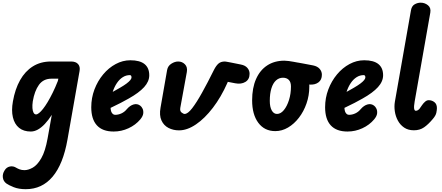

<svg xmlns="http://www.w3.org/2000/svg" viewBox="-70 -948 3217 1397"><path d="M117.5 428.5Q66 428.5 29.5 413.8Q-7 399 -23 387.5Q-45.5 371.5 -49.2 344.2Q-53 317 -36 291Q-22.5 268.5 2 263.5Q26.5 258.5 49 273Q58 278.5 72.8 284.2Q87.5 290 108.5 290Q136 290 168.8 271.5Q201.5 253 230.5 203Q259.5 153 276.5 58L307 -112.5Q282 -73.5 256.2 -46.2Q230.5 -19 205 -5Q179.5 9 154 9Q101.5 9 68.5 -18Q35.5 -45 23.8 -94.5Q12 -144 24 -210.5Q39.5 -299.5 76 -364.5Q112.5 -429.5 169 -465Q225.5 -500.5 300.5 -500.5H447.5Q481.5 -500.5 498 -482Q514.5 -463.5 509 -432L421 67.5Q389.5 246.5 312.8 337.5Q236 428.5 117.5 428.5ZM192.5 -115.5Q201.5 -115.5 214.5 -125.8Q227.5 -136 243.2 -156Q259 -176 276.8 -205.5Q294.5 -235 313.5 -273.5Q332.5 -312 351 -359L354.5 -375.5H304.5Q245.5 -375.5 213.2 -330.5Q181 -285.5 168.5 -210.5Q164.5 -183 166 -161.5Q167.5 -140 174.2 -127.8Q181 -115.5 192.5 -115.5Z M757 9Q676 9 635 -36Q594 -81 594 -167.5Q594 -235.5 617.2 -297Q640.5 -358.5 680.5 -406.5Q720.5 -454.5 771.8 -482Q823 -509.5 878.5 -509.5Q947.5 -509.5 981.8 -481.8Q1016 -454 1016 -400.5Q1016 -378 1006.8 -356.5Q997.5 -335 978.8 -314.2Q960 -293.5 932 -272.8Q904 -252 866.5 -231Q843.5 -217.5 809 -199.8Q774.5 -182 734.5 -163Q735 -154.5 736.2 -147.8Q737.5 -141 739.5 -135.5Q743.5 -125.5 750.8 -119Q758 -112.5 768 -112.5Q791 -112.5 813.8 -123Q836.5 -133.5 853.5 -154.5Q876 -180.5 902.2 -188Q928.5 -195.5 950 -179.5Q960.5 -172 967.5 -157Q974.5 -142 972.2 -122.2Q970 -102.5 951 -79.5Q916.5 -38.5 865 -14.8Q813.5 9 757 9ZM750 -279.5Q764 -287 777.5 -294.8Q791 -302.5 805 -310.5Q832.5 -326.5 850.5 -340Q868.5 -353.5 877.8 -364.8Q887 -376 887 -385Q887 -391.5 884.2 -396.5Q881.5 -401.5 875 -401.5Q847 -401.5 823 -386.2Q799 -371 780.5 -343.5Q762 -316 750 -279.5Z M1232.5 0.5Q1190.5 0.5 1156 -17.2Q1121.5 -35 1104.8 -71.8Q1088 -108.5 1098 -164.5L1146 -439Q1151.5 -468.5 1176.8 -484.5Q1202 -500.5 1226.5 -500.5Q1255.5 -500.5 1275.5 -480.2Q1295.5 -460 1289.5 -424.5L1242 -164.5Q1237.5 -140 1251 -129.5Q1264.5 -119 1273.5 -119Q1296 -119 1328 -160.2Q1360 -201.5 1400.2 -273.8Q1440.5 -346 1486.5 -439Q1502.5 -470.5 1519.8 -485.5Q1537 -500.5 1566 -500.5Q1569 -500.5 1576.5 -499.2Q1584 -498 1607.8 -493.5Q1631.5 -489 1682.5 -478.5Q1714 -472.5 1730 -453.8Q1746 -435 1746 -411.5Q1746 -370 1715.2 -351.8Q1684.5 -333.5 1641.5 -342L1587.5 -352.5L1584 -344Q1538.5 -241.5 1479.2 -164Q1420 -86.5 1356 -43Q1292 0.5 1232.5 0.5Z M1933 6Q1854.5 6 1809.5 -54.5Q1764.5 -115 1764.5 -218Q1764.5 -308 1793 -372.8Q1821.5 -437.5 1874.2 -472Q1927 -506.5 1999 -506.5Q2012.5 -506.5 2031 -504Q2049.5 -501.5 2066.8 -498.2Q2084 -495 2092 -493.5Q2095 -493 2102.5 -491.8Q2110 -490.5 2133.8 -486.2Q2157.5 -482 2208.5 -472Q2240 -465.5 2256 -446.8Q2272 -428 2272 -404.5Q2272 -367.5 2247.5 -349Q2223 -330.5 2186 -332.5L2180 -333Q2180.5 -329.5 2180.5 -325.5Q2180.5 -321.5 2180.5 -317.5Q2180.5 -253.5 2160.2 -195.2Q2140 -137 2105.2 -91.8Q2070.5 -46.5 2026 -20.2Q1981.5 6 1933 6ZM1945.5 -119Q1972.5 -119 1995.5 -147Q2018.5 -175 2032.8 -220.5Q2047 -266 2047 -318.5Q2047 -351 2031.2 -366.8Q2015.5 -382.5 1989 -382.5Q1960 -382.5 1938.2 -362.8Q1916.5 -343 1904.8 -305.2Q1893 -267.5 1893 -214Q1893 -170 1907.2 -144.5Q1921.5 -119 1945.5 -119Z M2458.5 9Q2377.5 9 2336.5 -36Q2295.5 -81 2295.5 -167.5Q2295.5 -235.5 2318.8 -297Q2342 -358.5 2382 -406.5Q2422 -454.5 2473.2 -482Q2524.5 -509.5 2580 -509.5Q2649 -509.5 2683.2 -481.8Q2717.5 -454 2717.5 -400.5Q2717.5 -378 2708.2 -356.5Q2699 -335 2680.2 -314.2Q2661.5 -293.5 2633.5 -272.8Q2605.5 -252 2568 -231Q2545 -217.5 2510.5 -199.8Q2476 -182 2436 -163Q2436.5 -154.5 2437.8 -147.8Q2439 -141 2441 -135.5Q2445 -125.5 2452.2 -119Q2459.5 -112.5 2469.5 -112.5Q2492.5 -112.5 2515.2 -123Q2538 -133.5 2555 -154.5Q2577.5 -180.5 2603.8 -188Q2630 -195.5 2651.5 -179.5Q2662 -172 2669 -157Q2676 -142 2673.8 -122.2Q2671.5 -102.5 2652.5 -79.5Q2618 -38.5 2566.5 -14.8Q2515 9 2458.5 9ZM2451.5 -279.5Q2465.5 -287 2479 -294.8Q2492.5 -302.5 2506.5 -310.5Q2534 -326.5 2552 -340Q2570 -353.5 2579.2 -364.8Q2588.5 -376 2588.5 -385Q2588.5 -391.5 2585.8 -396.5Q2583 -401.5 2576.5 -401.5Q2548.5 -401.5 2524.5 -386.2Q2500.5 -371 2482 -343.5Q2463.5 -316 2451.5 -279.5Z M2941.5 0Q2899.5 0 2870.5 -19.8Q2841.5 -39.5 2824.8 -70.8Q2808 -102 2802.8 -138Q2797.5 -174 2803 -207L2920.5 -874.5Q2926 -904.5 2947 -916.5Q2968 -928.5 2991 -928.5Q3020.5 -928.5 3043.8 -909.8Q3067 -891 3061 -856.5L2947 -209Q2944 -191.5 2943 -178.8Q2942 -166 2943.2 -158Q2944.5 -150 2947.5 -146Q2950.5 -142 2955 -142Q2963 -142 2970 -146Q2977 -150 2980.5 -154L3001.5 -184Q3011.5 -198.5 3023.8 -208.8Q3036 -219 3049 -219Q3072.5 -219 3090.8 -204.8Q3109 -190.5 3109 -161.5Q3109 -148 3104.8 -127.5Q3100.5 -107 3079 -82Q3046.5 -43 3015.5 -21.5Q2984.5 0 2941.5 0Z"/></svg>

Font: Edu AU VIC WA NT Pre
Style: Bold
Weight: 700
Designer: Tina and Corey Anderson, Eben Sorkin, Mirko Velimirovic
Foundry: Google for Education
Version: Version 1.001